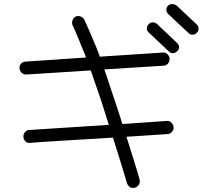

<svg xmlns="http://www.w3.org/2000/svg" viewBox="-20 -787 1040 935"><path d="M898 -626 800 -718Q790 -727 790 -739Q790 -751 798 -759Q806 -767 818 -767Q830 -767 840 -760L938 -668Q947 -659 947 -648Q947 -634 938 -627Q929 -618 917 -618Q906 -618 898 -626ZM629 128Q615 128 608 120.5Q601 113 598 104Q588 69 571.5 15.5Q555 -38 530 -117Q504 -115 461 -112.5Q418 -110 368 -107Q318 -104 269.5 -101Q221 -98 182.5 -95.5Q144 -93 125 -91Q111 -90 102.5 -100Q94 -110 94 -120Q93 -133 101.5 -143.5Q110 -154 123 -154L510 -179Q493 -234 481.5 -269.5Q470 -305 461 -331Q452 -357 443 -383Q434 -409 422 -444L106 -424Q93 -424 84 -434Q75 -444 75 -457Q75 -471 84.5 -479Q94 -487 104 -487L399 -507Q396 -515 387 -537.5Q378 -560 367 -586.5Q356 -613 347 -634.5Q338 -656 335 -661Q331 -668 331 -677Q331 -689 339.5 -699Q348 -709 361 -709Q377 -709 389 -694Q391 -691 401.5 -667.5Q412 -644 425.5 -612.5Q439 -581 450.5 -552.5Q462 -524 466 -511L772 -531Q785 -533 795 -523.5Q805 -514 806 -501Q806 -485 796.5 -476Q787 -467 776 -467L488 -449Q492 -439 500.5 -412.5Q509 -386 520.5 -352Q532 -318 543.5 -283.5Q555 -249 564 -221.5Q573 -194 576 -183L791 -198Q806 -200 815.5 -189Q825 -178 825 -168Q827 -156 817.5 -145Q808 -134 795 -134L596 -121Q603 -98 612.5 -68Q622 -38 631.5 -7Q641 24 649 49.5Q657 75 660 88Q661 91 661 96Q661 108 652 118Q643 128 629 128ZM803 -536 705 -628Q695 -637 695 -648Q695 -660 704 -669Q712 -678 724 -678Q735 -678 745 -670L842 -578Q852 -569 852 -557Q852 -545 843 -538Q833 -528 821 -528Q811 -528 803 -536Z"/></svg>

Font: Hachi Maru Pop
Style: Regular
Weight: 400
Designer: Nontynet
Foundry: Nontynet
Version: Version 1.300